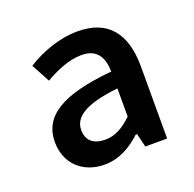

<svg xmlns="http://www.w3.org/2000/svg" viewBox="-79 -869 551 545"><g transform="rotate(-20 196.5 -597.0)"><path d="M151 -406C196 -406 233 -429 262 -456H266L276 -415H342V-633C342 -733 298 -788 207 -788C148 -788 93 -765 53 -740L83 -684C115 -703 156 -721 194 -721C241 -721 257 -691 258 -648C106 -634 39 -593 39 -514C39 -451 83 -406 151 -406ZM121 -521C121 -558 155 -586 258 -597V-512C230 -485 205 -472 177 -472C142 -472 121 -488 121 -521Z"/></g></svg>

Font: コーポレート・ロゴ ver3 Medium
Style: Regular
Weight: 500
Designer: [KANA_main] LOGOTYPE.JP [Source Han Sans] Ryoko NISHIZUKA 西塚涼子 (kana, bopomofo & ideographs); Paul D. Hunt (Latin, Greek
Version: Version 12.001;FEAKit 1.0